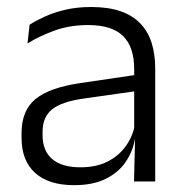

<svg xmlns="http://www.w3.org/2000/svg" viewBox="-20 -518 526 548"><path d="M362.5 0 365.5 -121.5 363 -131V-288.5V-321Q363 -384 331.2 -415.2Q299.5 -446.5 231.5 -446.5Q178.5 -446.5 135 -430.5Q91.5 -414.5 58.5 -394L64.5 -447.5Q82.5 -459 108 -470.8Q133.5 -482.5 166.8 -490.2Q200 -498 240 -498Q289 -498 323.8 -486Q358.5 -474 380.5 -451Q402.5 -428 412.8 -395.5Q423 -363 423 -322.5V0ZM191.5 10.5Q119 10.5 80.2 -24.5Q41.5 -59.5 41.5 -125V-138Q41.5 -202.5 81.2 -235.2Q121 -268 210 -281L373 -305L376 -259L217.5 -236.5Q155.5 -227.5 128.5 -205.8Q101.5 -184 101.5 -141.5V-132.5Q101.5 -87.5 129 -64Q156.5 -40.5 209.5 -40.5Q255 -40.5 287.2 -57Q319.5 -73.5 339.2 -101.2Q359 -129 365.5 -163.5L377.5 -120.5H365Q359 -86 338.8 -56Q318.5 -26 282.2 -7.8Q246 10.5 191.5 10.5Z"/></svg>

Font: Anek Bangla Light
Style: Regular
Weight: 300
Designer: Sulekha Rajkumar (Bangla), Yesha Goshar (Latin)
Foundry: Ek Type
Version: Version 1.003